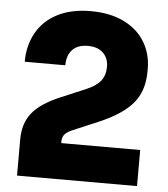

<svg xmlns="http://www.w3.org/2000/svg" viewBox="-53 -800 742 848"><g transform="rotate(5 318.0 -376.0)"><path d="M215 -361 326 -408Q369 -426 388.5 -451Q408 -476 408 -514Q408 -551 384 -574.5Q360 -598 316 -598Q271 -598 247.5 -573Q224 -548 224 -504H44Q44 -576 75.5 -632.5Q107 -689 168 -720.5Q229 -752 316 -752Q401 -752 462.5 -722Q524 -692 556 -639Q588 -586 588 -520V-508Q588 -423 542.5 -368Q497 -313 394 -269L283 -222Q258 -212 247 -199.5Q236 -187 236 -168V-160H586V0H54V-160Q54 -232 91.5 -278.5Q129 -325 215 -361Z"/></g></svg>

Font: Sora-SIA ExtraBold
Style: Regular
Weight: 800
Designer: Jonathan Barnbrook, Julián Moncada
Foundry: Barnbrook Fonts
Version: Version 2.000